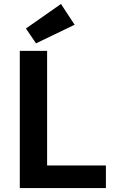

<svg xmlns="http://www.w3.org/2000/svg" viewBox="-20 -950 600 970"><path d="M80 0V-693H218V-114H515V0ZM162 -731 111 -806 288 -930 357 -825Z"/></svg>

Font: Ubuntu Sans Mono
Style: Bold
Weight: 700
Monospace: yes
Designer: Dalton Maag Ltd
Foundry: Dalton Maag Ltd
Version: Version 1.006